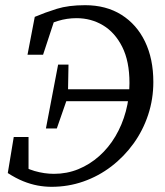

<svg xmlns="http://www.w3.org/2000/svg" viewBox="-20 -705 636 740"><path d="M179 15Q152 15 125 10Q98 5 69.5 -6.5Q41 -18 10 -38L33 -177H90V-38L48 -79Q75 -57 113 -46Q151 -35 188 -35Q238 -35 282 -53Q326 -71 362.5 -103.5Q399 -136 425 -180Q451 -224 465 -276Q479 -328 479 -385Q479 -469 451 -524.5Q423 -580 377 -607.5Q331 -635 275 -635Q238 -635 204 -624.5Q170 -614 138 -598L194 -640L146 -494H86L114 -640Q154 -657 199 -671Q244 -685 308 -685Q389 -685 448 -648Q507 -611 539 -544.5Q571 -478 571 -389Q571 -323 551 -262.5Q531 -202 494.5 -151.5Q458 -101 409 -63.5Q360 -26 301.5 -5.5Q243 15 179 15ZM157 -210 204 -456H244L242 -345L239 -325L199 -210ZM206 -315 214 -361H488L479 -315Z"/></svg>

Font: Source Serif 4
Style: Italic
Weight: 400
Italic angle: -12°
Designer: Frank Grießhammer
Foundry: Adobe Systems Incorporated
Version: Version 4.004;hotconv 1.0.116;makeotfexe 2.5.65601